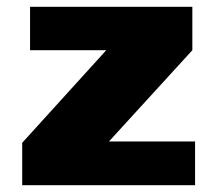

<svg xmlns="http://www.w3.org/2000/svg" viewBox="-20 -542 641 562"><path d="M45 0V-124L291 -395H68V-522H543V-395L299 -128H551V0Z"/></svg>

Font: Tomorrow
Style: Bold
Weight: 700
Designer: Tony de Marco, Monica Rizzolli
Foundry: Just in Type
Version: Version 2.002